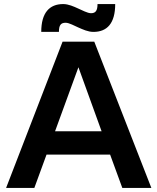

<svg xmlns="http://www.w3.org/2000/svg" viewBox="-20 -925 775 945"><path d="M582 0H725L444 -720H288L10 0H149L209 -164H522ZM183 -768H270C270 -802 280 -813 303 -813C321 -813 348 -797 365 -790C388 -780 413 -768 440 -768C507 -768 547 -810 547 -905H460C460 -872 450 -860 428 -860C410 -860 382 -876 365 -883C343 -893 317 -905 291 -905C224 -905 183 -863 183 -768ZM251 -279 366 -594 480 -279Z"/></svg>

Font: Aspekta 600
Style: Regular
Weight: 600
Designer: Ivo Dolenc
Version: Version 2.100